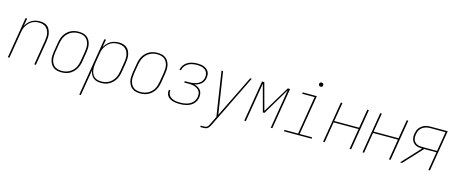

<svg xmlns="http://www.w3.org/2000/svg" viewBox="-49 -1418 5598 2353"><g transform="rotate(15 2750.0 -241.0)"><path d="M16 0 102 -520H122L105 -420Q117 -445 136 -466Q155 -487 179 -501.5Q203 -516 230 -522Q257 -528 282 -528Q309 -528 334.5 -521.5Q360 -515 379 -499Q398 -483 409 -460Q420 -437 425 -412Q430 -387 428.5 -360.5Q427 -334 423 -307L372 0H352L403 -310Q407 -334 408.5 -358Q410 -382 406 -405Q402 -428 391 -448.5Q380 -469 363 -483.5Q346 -498 323.5 -504Q301 -510 276 -510Q254 -510 230.5 -505Q207 -500 186.5 -488Q166 -476 149 -458Q132 -440 120 -419.5Q108 -399 101 -376.5Q94 -354 91 -331L36 0Z M696 8Q669 8 642.5 2Q616 -4 595.5 -19Q575 -34 562 -56.5Q549 -79 542.5 -105Q536 -131 537.5 -158.5Q539 -186 543 -213L563 -333Q567 -358 575 -383.5Q583 -409 597 -432Q611 -455 631 -474Q651 -493 675 -505.5Q699 -518 725 -523Q751 -528 777 -528Q804 -528 830.5 -522Q857 -516 877.5 -501Q898 -486 911.5 -463.5Q925 -441 931 -415Q937 -389 936 -361.5Q935 -334 931 -307L911 -187Q907 -162 898.5 -136.5Q890 -111 876 -88Q862 -65 842 -46Q822 -27 798 -14.5Q774 -2 748 3Q722 8 696 8ZM697 -10Q720 -10 743.5 -15Q767 -20 789 -31.5Q811 -43 829.5 -60.5Q848 -78 860.5 -99.5Q873 -121 880 -144Q887 -167 891 -190L911 -310Q915 -334 916 -359Q917 -384 912.5 -407Q908 -430 896.5 -450.5Q885 -471 866.5 -485Q848 -499 824.5 -504.5Q801 -510 776 -510Q753 -510 729.5 -505Q706 -500 684.5 -488.5Q663 -477 644.5 -459.5Q626 -442 613.5 -420.5Q601 -399 593.5 -376Q586 -353 582 -330L562 -210Q559 -186 557.5 -161Q556 -136 561 -113Q566 -90 577.5 -69.5Q589 -49 607 -35Q625 -21 648.5 -15.5Q672 -10 697 -10Z M980 215 1102 -520H1122L1105 -420Q1118 -444 1137 -465.5Q1156 -487 1180.5 -501.5Q1205 -516 1232 -522Q1259 -528 1285 -528Q1312 -528 1338 -521.5Q1364 -515 1383.5 -499.5Q1403 -484 1415 -461.5Q1427 -439 1432 -413.5Q1437 -388 1436 -361Q1435 -334 1431 -307L1411 -187Q1407 -162 1398.5 -137Q1390 -112 1376.5 -89Q1363 -66 1343 -47Q1323 -28 1299.5 -15Q1276 -2 1250 3Q1224 8 1199 8Q1171 8 1145 1Q1119 -6 1099.5 -23Q1080 -40 1069 -64Q1058 -88 1055 -115L1000 215ZM1198 -10Q1221 -10 1245 -15Q1269 -20 1290.5 -31.5Q1312 -43 1330 -61Q1348 -79 1360.5 -100Q1373 -121 1380 -144Q1387 -167 1391 -190L1411 -310Q1415 -334 1416 -358.5Q1417 -383 1412.5 -406Q1408 -429 1397 -449.5Q1386 -470 1368 -484Q1350 -498 1326.5 -504Q1303 -510 1279 -510Q1256 -510 1232.5 -505Q1209 -500 1188.5 -488.5Q1168 -477 1150.5 -459Q1133 -441 1120.5 -420Q1108 -399 1101 -376.5Q1094 -354 1091 -331L1071 -211Q1067 -187 1066 -162.5Q1065 -138 1069 -115Q1073 -92 1083 -71.5Q1093 -51 1110.5 -36.5Q1128 -22 1151 -16Q1174 -10 1198 -10Z M1696 8Q1669 8 1642.5 2Q1616 -4 1595.5 -19Q1575 -34 1562 -56.5Q1549 -79 1542.5 -105Q1536 -131 1537.5 -158.5Q1539 -186 1543 -213L1563 -333Q1567 -358 1575 -383.5Q1583 -409 1597 -432Q1611 -455 1631 -474Q1651 -493 1675 -505.5Q1699 -518 1725 -523Q1751 -528 1777 -528Q1804 -528 1830.5 -522Q1857 -516 1877.5 -501Q1898 -486 1911.5 -463.5Q1925 -441 1931 -415Q1937 -389 1936 -361.5Q1935 -334 1931 -307L1911 -187Q1907 -162 1898.5 -136.5Q1890 -111 1876 -88Q1862 -65 1842 -46Q1822 -27 1798 -14.5Q1774 -2 1748 3Q1722 8 1696 8ZM1697 -10Q1720 -10 1743.5 -15Q1767 -20 1789 -31.5Q1811 -43 1829.5 -60.5Q1848 -78 1860.5 -99.5Q1873 -121 1880 -144Q1887 -167 1891 -190L1911 -310Q1915 -334 1916 -359Q1917 -384 1912.5 -407Q1908 -430 1896.5 -450.5Q1885 -471 1866.5 -485Q1848 -499 1824.5 -504.5Q1801 -510 1776 -510Q1753 -510 1729.5 -505Q1706 -500 1684.5 -488.5Q1663 -477 1644.5 -459.5Q1626 -442 1613.5 -420.5Q1601 -399 1593.5 -376Q1586 -353 1582 -330L1562 -210Q1559 -186 1557.5 -161Q1556 -136 1561 -113Q1566 -90 1577.5 -69.5Q1589 -49 1607 -35Q1625 -21 1648.5 -15.5Q1672 -10 1697 -10Z M2198 8Q2177 8 2155.5 6Q2134 4 2114 -1.5Q2094 -7 2076 -17Q2058 -27 2045 -42.5Q2032 -58 2027 -78.5Q2022 -99 2026 -121V-125H2045V-121Q2042 -102 2047 -84.5Q2052 -67 2063.5 -53.5Q2075 -40 2091 -31.5Q2107 -23 2124.5 -18Q2142 -13 2160.5 -11.5Q2179 -10 2198 -10Q2218 -10 2238.5 -12Q2259 -14 2279 -19.5Q2299 -25 2318 -35Q2337 -45 2352.5 -60Q2368 -75 2377 -94Q2386 -113 2390 -133Q2393 -153 2390.5 -173Q2388 -193 2377.5 -208.5Q2367 -224 2350.5 -234.5Q2334 -245 2315.5 -251Q2297 -257 2277 -259Q2257 -261 2237 -261H2184L2187 -279H2240Q2258 -279 2276.5 -281Q2295 -283 2313 -287.5Q2331 -292 2349 -300.5Q2367 -309 2381.5 -322Q2396 -335 2404.5 -352.5Q2413 -370 2416 -388Q2421 -416 2412 -442Q2403 -468 2382.5 -483.5Q2362 -499 2335 -504.5Q2308 -510 2280 -510Q2262 -510 2244 -508Q2226 -506 2208.5 -501Q2191 -496 2174 -486.5Q2157 -477 2142.5 -463.5Q2128 -450 2119 -433Q2110 -416 2107 -398L2106 -396H2087L2088 -399Q2091 -419 2101 -438.5Q2111 -458 2126.5 -473.5Q2142 -489 2160.5 -500Q2179 -511 2199 -517Q2219 -523 2239.5 -525.5Q2260 -528 2280 -528Q2302 -528 2323 -525.5Q2344 -523 2363 -515.5Q2382 -508 2398.5 -496Q2415 -484 2424.5 -466.5Q2434 -449 2436.5 -428Q2439 -407 2435 -385Q2432 -364 2421.5 -343.5Q2411 -323 2393 -308Q2375 -293 2354 -284Q2333 -275 2311 -270Q2335 -264 2356.5 -252.5Q2378 -241 2391.5 -222.5Q2405 -204 2409 -179.5Q2413 -155 2409 -130Q2406 -108 2395.5 -86.5Q2385 -65 2368.5 -48.5Q2352 -32 2330.5 -20.5Q2309 -9 2287 -3Q2265 3 2242.5 5.5Q2220 8 2198 8Z M2516 215V197H2559Q2570 197 2581.5 194Q2593 191 2601.5 182.5Q2610 174 2615 163.5Q2620 153 2626 143L2674 44L2588 -520H2608L2690 13L2952 -520H2972L2644 151Q2637 163 2629.5 176Q2622 189 2611 198.5Q2600 208 2586.5 211.5Q2573 215 2559 215Z M3016 0 3102 -520H3131L3223 -179L3429 -520H3458L3372 0H3352L3434 -497L3230 -156H3210L3118 -497L3036 0Z M3521 0V-18H3694L3774 -502H3617V-520H3797L3714 -18H3871V0ZM3811 -644Q3805 -644 3799.5 -646Q3794 -648 3790.5 -653Q3787 -658 3786 -664Q3785 -670 3786 -676Q3786 -681 3788.5 -685Q3791 -689 3795 -691.5Q3799 -694 3803 -695.5Q3807 -697 3812 -697Q3818 -697 3823.5 -694.5Q3829 -692 3833 -687Q3837 -682 3838 -676Q3839 -670 3838 -664Q3837 -659 3834.5 -655Q3832 -651 3828.5 -648.5Q3825 -646 3820.5 -645Q3816 -644 3811 -644Z M4016 0 4102 -520H4122L4082 -281H4398L4438 -520H4458L4372 0H4352L4395 -263H4079L4036 0Z M4516 0 4602 -520H4622L4582 -281H4898L4938 -520H4958L4872 0H4852L4895 -263H4579L4536 0Z M4992 0 5210 -235H5202Q5181 -235 5161.5 -238.5Q5142 -242 5125 -251Q5108 -260 5095.5 -274.5Q5083 -289 5076.5 -307Q5070 -325 5069 -345.5Q5068 -366 5072 -387Q5075 -405 5081.5 -424Q5088 -443 5100.5 -459Q5113 -475 5129.5 -487.5Q5146 -500 5165 -507.5Q5184 -515 5203.5 -517.5Q5223 -520 5242 -520H5458L5372 0H5352L5391 -235H5236L5079 -66L5018 0ZM5394 -253 5435 -502H5242Q5225 -502 5208 -499.5Q5191 -497 5174.5 -490.5Q5158 -484 5143 -473.5Q5128 -463 5117 -448.5Q5106 -434 5100 -417Q5094 -400 5091 -384Q5088 -366 5088.5 -348.5Q5089 -331 5094 -315.5Q5099 -300 5110 -287.5Q5121 -275 5135.5 -267Q5150 -259 5167 -256Q5184 -253 5202 -253Z"/></g></svg>

Font: Iosevka SS18 Thin
Style: Italic
Weight: 100
Italic angle: -9°
Monospace: yes
Designer: Belleve Invis
Foundry: Belleve Invis
Version: Version 25.1.1; ttfautohint (v1.8.4)